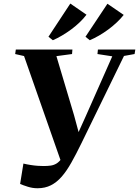

<svg xmlns="http://www.w3.org/2000/svg" viewBox="-20 -1014 760 1050"><path d="M185 15.5Q158 15.5 132 7.2Q106 -1 90 -8L108 -119.5Q126.5 -115 147 -111.8Q167.5 -108.5 186.5 -107.2Q205.5 -106 218 -106Q240 -106 257.5 -108.5Q275 -111 289.8 -120.2Q304.5 -129.5 318 -148.8Q331.5 -168 346 -201.5L321.5 -108L111.5 -707.5L63 -718.5L66.5 -743H376L374 -718.5L288.5 -707L385 -383.5L420.5 -252.5L378 -221L448.5 -377.5L594 -706L513 -718.5L515.5 -743H720L716 -718.5L658 -708L424.5 -229Q396 -170.5 370.2 -124.8Q344.5 -79 317.5 -48Q290.5 -17 258.5 -0.8Q226.5 15.5 185 15.5ZM245 -813 364.5 -994.5 453 -933.5Q437.5 -913 416.2 -892.5Q395 -872 370 -853.5Q345 -835 319.2 -819.8Q293.5 -804.5 269 -794ZM447.5 -813 567.5 -993.5 656.5 -932.5Q640.5 -912 619 -891.8Q597.5 -871.5 572.5 -853Q547.5 -834.5 521.5 -819.5Q495.5 -804.5 471 -794Z"/></svg>

Font: Merriweather 120pt ExtraBold
Style: Italic
Weight: 800
Italic angle: -7.8°
Version: Version 2.101